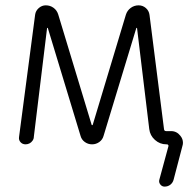

<svg xmlns="http://www.w3.org/2000/svg" viewBox="-20 -565 735 723"><path d="M325.2 -94.7Q325.2 -93.8 327.1 -93.8Q329.1 -93.8 329.1 -94.7L454.1 -509.8Q459 -525.4 472.2 -535.2Q485.4 -544.9 502 -544.9Q517.6 -544.9 529.3 -534.7Q541 -524.4 543 -508.8L597.7 -78.1Q598.6 -71.3 605.5 -71.3H624Q645.5 -71.3 659.2 -53.7Q668.9 -42 668.9 -27.3Q668.9 -21.5 667 -15.6L633.8 111.3Q630.9 123 621.6 130.4Q612.3 137.7 599.6 137.7Q589.8 137.7 583.5 129.4Q577.1 121.1 580.1 111.3L614.3 -14.6Q615.2 -16.6 613.3 -19Q611.3 -21.5 609.4 -21.5H606.4Q582 -21.5 563.5 -38.1Q544.9 -54.7 542 -79.1L496.1 -459Q496.1 -460 494.6 -460Q493.2 -460 493.2 -459L370.1 -53.7Q366.2 -39.1 354 -30.3Q341.8 -21.5 326.7 -21.5Q311.5 -21.5 299.3 -30.3Q287.1 -39.1 283.2 -53.7L160.2 -459Q160.2 -460 158.7 -460Q157.2 -460 157.2 -459L107.4 -49.8Q107.4 -42 102.5 -35.2Q97.7 -28.3 90.8 -24.9Q84 -21.5 76.2 -21.5Q64.5 -21.5 57.1 -29.8Q49.8 -38.1 51.8 -49.8L112.3 -509.8Q114.3 -524.4 126 -534.7Q137.7 -544.9 152.3 -544.9Q168.9 -544.9 181.6 -535.6Q194.3 -526.4 199.2 -510.7Z"/></svg>

Font: irohamaru Light
Style: Regular
Weight: 200
Designer: [Source Han Sans]
Ryoko NISHIZUKA  (kana & ideographs); Paul D. Hunt (Latin, Greek & Cyrillic); Wenlong ZHANG  (bopomofo
Version: Version 1.01